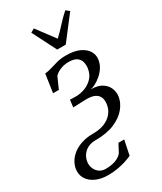

<svg xmlns="http://www.w3.org/2000/svg" viewBox="-276 -911 1056 1251"><g transform="rotate(-30 252.5 -286.0)"><path d="M148.5 249.5Q95.5 249.5 56.5 231.5Q17.5 213.5 -1.8 182Q-21 150.5 -15.5 110.5Q-11.5 84 3.5 58.2Q18.5 32.5 45.5 11.5Q72.5 -9.5 111 -22Q149.5 -34.5 200.5 -34.5Q248.5 -34.5 284.5 -49.5Q320.5 -64.5 342.8 -91.5Q365 -118.5 370 -153.5Q374.5 -182.5 366.8 -204.2Q359 -226 336 -238.2Q313 -250.5 270.5 -250.5L170.5 -246.5L177.5 -301L222.5 -300Q253 -299.5 287.2 -311.5Q321.5 -323.5 348 -350.5Q374.5 -377.5 380.5 -421.5Q383.5 -444 378.2 -466.2Q373 -488.5 352.8 -503.5Q332.5 -518.5 290.5 -518.5Q255.5 -518.5 225.2 -504.8Q195 -491 183 -475L146.5 -392.5H103L123 -529.5Q147.5 -531.5 173.2 -539.8Q199 -548 229.8 -556Q260.5 -564 299 -564Q360 -564 399.2 -545.5Q438.5 -527 455.8 -498Q473 -469 468.5 -436.5Q464 -403.5 446.5 -377.2Q429 -351 406.2 -332.5Q383.5 -314 362 -303.5Q340.5 -293 327.5 -291.5Q379 -292 410.2 -272.5Q441.5 -253 454 -222.8Q466.5 -192.5 462 -160.5Q456 -118.5 424.2 -79Q392.5 -39.5 334 -14.2Q275.5 11 190 11Q163 11 142 19Q121 27 106.5 40.5Q92 54 83.5 70.8Q75 87.5 72.5 106Q69 131 78 154Q87 177 106.8 191.5Q126.5 206 154.5 206Q198 206 230 194Q262 182 278.5 160.5L310.5 100H354L331 210Q312.5 218.5 284.8 227.8Q257 237 222.5 243.2Q188 249.5 148.5 249.5ZM177.5 -805 205.5 -821Q230 -788 255.5 -754.2Q281 -720.5 307 -685Q343 -718.5 373 -752.2Q403 -786 442 -821L467.5 -800.5L333 -625.5H268.5Z"/></g></svg>

Font: Merriweather 36pt Light
Style: Italic
Weight: 300
Italic angle: -7.8°
Version: Version 2.101